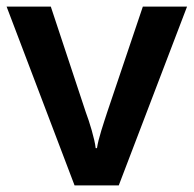

<svg xmlns="http://www.w3.org/2000/svg" viewBox="-20 -562 587 582"><path d="M206 0H340L547 -542H413L305 -222C295 -191 278 -142 274 -113H270C267 -141 251 -193 240 -222L134 -542H0Z"/></svg>

Font: Noto Sans Khmer UI SemiBold
Style: Regular
Weight: 600
Designer: Danh Hong and the Monotype Design Team
Foundry: Monotype Imaging Inc.
Version: Version 2.002